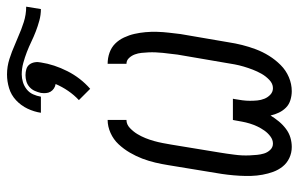

<svg xmlns="http://www.w3.org/2000/svg" viewBox="-176 -688 872 561"><g transform="rotate(-90 260.5 -408.0)"><path d="M274 8Q261 8 248 4Q235 0 226 -9Q217 -18 211.5 -29.5Q206 -41 203 -54Q195 -41 185.5 -29.5Q176 -18 164 -9Q152 0 138.5 4Q125 8 111 8Q94 8 79 1Q64 -6 54 -18.5Q44 -31 38.5 -46Q33 -61 30 -77.5Q27 -94 26.5 -110.5Q26 -127 27 -144.5Q28 -162 30 -179Q32 -196 35 -213L58 -353Q61 -372 65.5 -391Q70 -410 77 -428.5Q84 -447 94.5 -465Q105 -483 119 -498Q133 -513 152 -521.5Q171 -530 190 -530V-475Q177 -475 166.5 -465Q156 -455 149 -443.5Q142 -432 137 -419.5Q132 -407 128.5 -394.5Q125 -382 122.5 -369Q120 -356 118 -344L95 -204Q93 -193 91.5 -181.5Q90 -170 88.5 -159Q87 -148 86.5 -137Q86 -126 86.5 -115Q87 -104 88 -93.5Q89 -83 92 -73Q95 -63 102.5 -55Q110 -47 121 -47Q132 -47 142 -54.5Q152 -62 159 -72Q166 -82 171 -92.5Q176 -103 179.5 -114.5Q183 -126 185 -137Q187 -148 189 -159L190 -164H252L251 -159Q249 -148 247.5 -136.5Q246 -125 246 -114Q246 -103 247 -92.5Q248 -82 252 -72Q256 -62 264 -54.5Q272 -47 283 -47Q296 -47 307 -57.5Q318 -68 325 -80.5Q332 -93 337 -106Q342 -119 346 -132.5Q350 -146 352.5 -159.5Q355 -173 357 -186L381 -326Q382 -337 383.5 -347.5Q385 -358 386 -368.5Q387 -379 387.5 -389.5Q388 -400 387.5 -410.5Q387 -421 386 -431Q385 -441 381.5 -450.5Q378 -460 371 -467.5Q364 -475 354 -475V-530Q371 -530 386.5 -524.5Q402 -519 413 -508Q424 -497 431 -482Q438 -467 441.5 -451.5Q445 -436 446.5 -419.5Q448 -403 447.5 -385.5Q447 -368 445 -351Q443 -334 441 -317L417 -177Q414 -157 409 -137Q404 -117 396.5 -97Q389 -77 377.5 -58.5Q366 -40 350.5 -24.5Q335 -9 315 -0.5Q295 8 274 8ZM514 -725Q497 -725 480.5 -729.5Q464 -734 448.5 -740Q433 -746 418.5 -753Q404 -760 388.5 -766Q373 -772 356.5 -776.5Q340 -781 323 -781Q312 -781 300.5 -777.5Q289 -774 279.5 -766.5Q270 -759 265 -748Q260 -737 258 -725H211Q214 -745 223 -764Q232 -783 247.5 -797.5Q263 -812 283 -818Q303 -824 323 -824Q346 -824 368 -817Q390 -810 410 -801L434 -791Q454 -782 476 -775Q498 -768 521 -768ZM281 -581 248 -614Q263 -628 275 -645.5Q287 -663 295 -682Q288 -683 282 -687Q276 -691 272.5 -697Q269 -703 268.5 -710.5Q268 -718 269 -725Q271 -734 275 -743Q279 -752 286.5 -758.5Q294 -765 303 -767.5Q312 -770 321 -770Q330 -770 338.5 -767.5Q347 -765 352 -758.5Q357 -752 358.5 -743Q360 -734 358 -725Q352 -686 332.5 -647.5Q313 -609 281 -581Z"/></g></svg>

Font: Iosevka Curly Slab LtObl
Style: Regular
Weight: 300
Italic angle: -9°
Monospace: yes
Designer: Belleve Invis
Foundry: Belleve Invis
Version: Version 11.0.0; ttfautohint (v1.8.3)